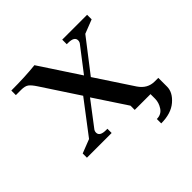

<svg xmlns="http://www.w3.org/2000/svg" viewBox="-152 -579 835 835"><g transform="rotate(-45 266.0 -161.5)"><path d="M22 -411V-439Q108 -439 171 -446L292 -262L375 -370Q382 -378 382 -388Q382 -411 343 -411H335V-439H488V-411L424 -386L308 -236L420 -66Q447 -26 491 -26H513V28Q513 63 478 93Q443 123 382 123V96Q410 96 424.5 74Q439 52 439 28V0H342V-26L243 -176L160 -67Q153 -59 153 -49Q153 -26 192 -26H200V0H48V-26L112 -51L227 -202L116 -371Q101 -394 89.5 -402.5Q78 -411 55 -411Z"/></g></svg>

Font: Dihjauti
Style: Bold
Weight: 700
Designer: T. Christopher White
Version: Version 3.0.0